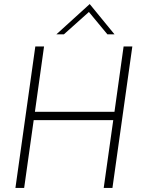

<svg xmlns="http://www.w3.org/2000/svg" viewBox="-20 -926 700 946"><path d="M56 0 154 -697H197L152 -375H544L589 -697H632L534 0H491L538 -334H146L99 0ZM258 -757 422 -906 544 -757H509L418 -867L295 -757Z"/></svg>

Font: Hanken Grotesk ExtraLight
Style: Italic
Weight: 250
Italic angle: -8°
Designer: Alfredo Marco Pradil
Foundry: Hanken Design Co.
Version: Version 3.013